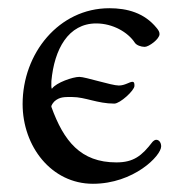

<svg xmlns="http://www.w3.org/2000/svg" viewBox="-20 -433 442 467"><path d="M105 -173C104 -177 110 -184 113 -187C126 -198 138 -197 156 -197C187 -197 217 -181 258 -181C272 -181 307 -213 307 -224C307 -229 307 -234 302 -234C295 -234 284 -225 269 -225C251 -225 188 -246 173 -246C157 -246 117 -232 107 -218C104 -214 105 -231 105 -236C112 -313 146 -376 214 -376C254 -376 291 -355 308 -329C312 -323 323 -319 332 -319C342 -319 368 -338 368 -350C368 -355 366 -359 361 -365C331 -402 289 -413 246 -413C123 -413 35 -303 35 -180C35 -77 105 14 206 14C305 14 372 -54 372 -77C372 -86 367 -93 360 -93C357 -93 354 -91 351 -88C325 -54 305 -38 263 -38C176 -38 135 -90 105 -173Z"/></svg>

Font: EB Garamond SC 08
Style: Regular
Weight: 400
Version: Version 0.016